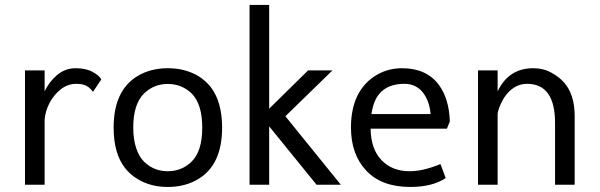

<svg xmlns="http://www.w3.org/2000/svg" viewBox="-20 -740 2402 769"><path d="M80.1 0V-458H158.7V-374Q176.3 -412.1 208.7 -439.5Q241.2 -466.8 282.5 -466.8Q323.7 -466.8 350.3 -452.4Q377 -438 385.7 -421.9L352.5 -372.1Q345.7 -380.9 339.4 -386.7Q321.3 -404.3 286.1 -404.3Q251 -404.3 222.7 -381.8Q194.3 -358.9 177.7 -326.2Q161.1 -293.5 158.7 -260.7V0Z M513.7 -229Q513.7 -181.6 525.6 -146.2Q537.6 -110.8 557.9 -91.6Q578.1 -72.3 601.8 -63.2Q625.5 -54.2 652.3 -54.2Q707 -54.2 746.6 -91.8Q790 -133.3 790 -229Q790 -324.2 746.6 -366.7Q706.5 -403.8 652.3 -403.8Q597.2 -403.8 558.1 -366.7Q513.7 -324.2 513.7 -229ZM435.1 -229Q435.1 -377 530.3 -435.1Q583 -466.8 652.3 -466.8Q721.2 -466.8 774.9 -435.1Q803.2 -417.5 824.2 -391.1Q869.6 -331.5 869.6 -229Q869.6 -80.6 774.9 -23.4Q722.2 8.8 652.3 8.8Q582 8.8 530.3 -23.4Q501.5 -40.5 480.5 -67.4Q435.1 -125.5 435.1 -229Z M1058.1 0H979.5V-720.2H1058.1V-304.7L1213.9 -458H1311.5L1123 -274.4L1345.2 0H1248L1058.1 -233.9Z M1600.1 -404.3Q1532.2 -404.3 1498.5 -363.3Q1475.1 -335 1467.8 -283.2H1704.6Q1700.2 -336.4 1672.9 -370.6Q1645 -404.3 1600.1 -404.3ZM1765.1 -26.9Q1712.4 8.8 1622.6 8.8Q1508.8 8.8 1447.3 -56.2Q1385.7 -121.1 1385.7 -229Q1385.7 -369.6 1477.1 -432.6Q1527.8 -466.8 1590.3 -466.8Q1687 -466.8 1736.8 -401.4Q1778.8 -345.2 1781.7 -253.9L1770 -224.6H1464.4Q1465.3 -143.6 1507.8 -98.9Q1550.3 -54.2 1621.1 -54.2Q1674.8 -54.2 1744.1 -83Z M2203.1 -247.6Q2203.1 -404.3 2090.8 -404.3Q2062 -404.3 2038.1 -388.7Q2001.5 -365.2 1980.5 -311.5Q1973.1 -293 1973.1 -282.2V0H1894.5V-458H1973.1V-374Q2017.1 -466.8 2116.2 -466.8Q2156.2 -466.8 2188.2 -449Q2220.2 -431.2 2238.3 -410.6Q2281.7 -362.3 2281.7 -274.9V0H2203.1Z"/></svg>

Font: Molengo
Style: Regular
Weight: 400
Designer: moyogo
Foundry: moyogo
Version: Version 0.11; ttfautohint (v0.8) -G 32 -r 16 -x